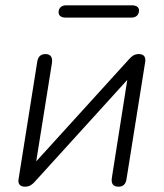

<svg xmlns="http://www.w3.org/2000/svg" viewBox="-20 -695 615 721"><path d="M74 6C92 6 102 -3 111 -13L458 -395L400 -27C397 -6 404 6 425 6C442 6 452 -3 455 -22L525 -461C528 -478 523 -492 501 -492C483 -492 473 -482 464 -472L116 -89L175 -458C178 -479 171 -492 151 -492C134 -492 123 -483 120 -464L50 -24C47 -9 51 6 74 6ZM226 -629H474C491 -629 502 -639 502 -656C502 -668 492 -675 476 -675H228C211 -675 200 -665 200 -649C200 -636 210 -629 226 -629Z"/></svg>

Font: SN Pro Light
Style: Italic
Weight: 300
Italic angle: -8.99998°
Designer: Tobias Whetton
Foundry: Supernotes
Version: Version 1.001;Glyphs 3.2 (3249)